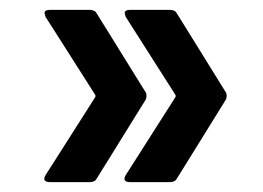

<svg xmlns="http://www.w3.org/2000/svg" viewBox="-20 -475 532 388"><path d="M72 -121 172 -278Q174 -281 172 -284L72 -441Q70 -447 70 -448Q70 -455 80 -455H162Q172 -455 176 -447L274 -289Q276 -287 276 -281Q276 -276 274 -273L176 -115Q172 -107 162 -107H80Q73 -107 70.5 -110.5Q68 -114 72 -121ZM234 -121 334 -278Q336 -281 334 -284L234 -441Q232 -447 232 -448Q232 -455 242 -455H324Q334 -455 338 -447L436 -289Q438 -287 438 -281Q438 -276 436 -273L338 -115Q334 -107 324 -107H242Q235 -107 232.5 -110.5Q230 -114 234 -121Z"/></svg>

Font: Barlow Semi Condensed SemiBold
Style: Regular
Weight: 600
Width: 4
Designer: Jeremy Tribby
Foundry: Tribby Type
Version: Version 1.408